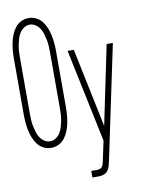

<svg xmlns="http://www.w3.org/2000/svg" viewBox="-102 -811 804 1094"><g transform="rotate(-10 300.0 -264.0)"><path d="M141 8Q118 8 97 -2.5Q76 -13 62.5 -31Q49 -49 40.5 -70.5Q32 -92 27.5 -114Q23 -136 21 -159Q19 -182 19 -205V-530Q19 -553 21 -576Q23 -599 27.5 -621Q32 -643 40.5 -664.5Q49 -686 62.5 -704Q76 -722 97 -732.5Q118 -743 141 -743Q164 -743 185 -732.5Q206 -722 219.5 -704Q233 -686 241.5 -664.5Q250 -643 254.5 -621Q259 -599 261 -576Q263 -553 263 -530V-205Q263 -182 261 -159Q259 -136 254.5 -114Q250 -92 241.5 -70.5Q233 -49 219.5 -31Q206 -13 185 -2.5Q164 8 141 8ZM141 -30Q159 -30 174.5 -40.5Q190 -51 199.5 -66Q209 -81 214 -98.5Q219 -116 222.5 -133.5Q226 -151 227 -169Q228 -187 228 -205V-530Q228 -548 227 -566Q226 -584 222.5 -601.5Q219 -619 214 -636.5Q209 -654 199.5 -669Q190 -684 174.5 -694.5Q159 -705 141 -705Q123 -705 107.5 -694.5Q92 -684 82.5 -669Q73 -654 68 -636.5Q63 -619 59.5 -601.5Q56 -584 55 -566Q54 -548 54 -530V-205Q54 -187 55 -169Q56 -151 59.5 -133.5Q63 -116 68 -98.5Q73 -81 82.5 -66Q92 -51 107.5 -40.5Q123 -30 141 -30ZM342 215V177H379Q387 177 395 173Q403 169 407 162.5Q411 156 413 147.5Q415 139 417 131L441 19L328 -520H364L459 -63L554 -520H590L451 140Q448 155 444 169Q440 183 430.5 194.5Q421 206 407.5 210.5Q394 215 379 215Z"/></g></svg>

Font: Iosevka SS04 XLt Ex
Style: Regular
Weight: 200
Width: 7
Monospace: yes
Designer: Belleve Invis
Foundry: Belleve Invis
Version: Version 19.0.0; ttfautohint (v1.8.4)